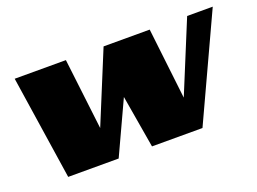

<svg xmlns="http://www.w3.org/2000/svg" viewBox="-73 -589 1001 747"><g transform="rotate(-20 427.0 -215.0)"><path d="M34 -430H246L281 -136L402 -430H593L627 -136L748 -430H854L655 0H446L409 -218L308 0H99Z"/></g></svg>

Font: Racing Sans One
Style: Regular
Weight: 400
Designer: Pablo Impallari, Rodrigo Fuenzalida
Foundry: Pablo Impallari, Rodrigo Fuenzalida
Version: Version 1.001; ttfautohint (v0.8) -G 200 -r 50